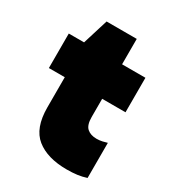

<svg xmlns="http://www.w3.org/2000/svg" viewBox="-154 -705 734 805"><g transform="rotate(30 213.0 -302.5)"><path d="M291 8Q197 8 144 -34.5Q91 -77 91 -177V-484L88 -490L126 -613H272V-235Q272 -196 289 -181Q306 -166 335 -166Q349 -166 362.5 -169Q376 -172 385 -175V-5Q364 2 341.5 5Q319 8 291 8ZM14 -323V-490H385V-323Z"/></g></svg>

Font: Gabarito Black
Style: Regular
Weight: 900
Designer: Leandro Assis / Alvaro Franca / Felipe Casaprima
Foundry: Naipe Foundry
Version: Version 1.000